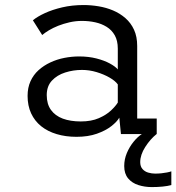

<svg xmlns="http://www.w3.org/2000/svg" viewBox="-20 -532 700 762"><path d="M283.5 11Q240.5 11 204.8 0.2Q169 -10.5 143.2 -31.2Q117.5 -52 103.5 -82.2Q89.5 -112.5 89.5 -151.5Q89.5 -184 101 -209.5Q112.5 -235 133 -253.5Q153.5 -272 179.8 -284.2Q206 -296.5 235.2 -302.2Q264.5 -308 294 -308Q331.5 -308 362.8 -300Q394 -292 416 -280Q438 -268 447.5 -256.5V-339Q447.5 -370.5 435.5 -391.8Q423.5 -413 403.2 -425.5Q383 -438 357.8 -443.5Q332.5 -449 305.5 -449Q280 -449 256 -443.5Q232 -438 211.2 -429.8Q190.5 -421.5 174.2 -411.8Q158 -402 147.5 -393L110.5 -451.5Q128 -466 157.8 -479.8Q187.5 -493.5 226.8 -502.8Q266 -512 312 -512Q341 -512 371.2 -507Q401.5 -502 428.8 -490.5Q456 -479 477.8 -460Q499.5 -441 512 -413.8Q524.5 -386.5 524.5 -349.5V-61.5H602V0H460L453.5 -65Q444 -48.5 421.5 -31Q399 -13.5 364.2 -1.2Q329.5 11 283.5 11ZM300.5 -50Q342.5 -50 372.2 -63Q402 -76 420.5 -93.5Q439 -111 447.5 -125V-197Q437.5 -211 415 -224Q392.5 -237 363.5 -245.8Q334.5 -254.5 305.5 -254.5Q270.5 -254.5 238.5 -244.2Q206.5 -234 186 -212Q165.5 -190 165.5 -154.5Q165.5 -119 182.2 -95.8Q199 -72.5 229.2 -61.2Q259.5 -50 300.5 -50ZM660 148V202.5Q645.5 206.5 625.2 208.5Q605 210.5 582.5 210.5Q554.5 210.5 529.2 202.5Q504 194.5 488.5 176Q473 157.5 473 127Q473 100 483.5 75.2Q494 50.5 510 30.8Q526 11 543 0H601.5Q576.5 20 556.5 51.2Q536.5 82.5 536.5 111.5Q536.5 128.5 545.5 138.8Q554.5 149 568.2 153Q582 157 595.5 157Q608 157 620 155.8Q632 154.5 642.5 152.5Q653 150.5 660 148Z"/></svg>

Font: Trispace Thin Light
Style: Regular
Weight: 300
Version: Version 1.210